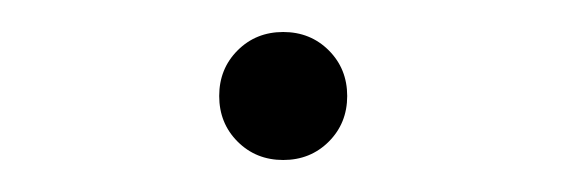

<svg xmlns="http://www.w3.org/2000/svg" viewBox="-20 -95 354 120"><path d="M157 5Q140 5 128.5 -6.5Q117 -18 117 -35Q117 -52 128.5 -63.5Q140 -75 157 -75Q174 -75 185.5 -63.5Q197 -52 197 -35Q197 -18 185.5 -6.5Q174 5 157 5Z"/></svg>

Font: M PLUS 2 ExtraLight
Style: Regular
Weight: 250
Designer: Coji Morishita
Foundry: UNDERFOREST DESIGN
Version: Version 1.001